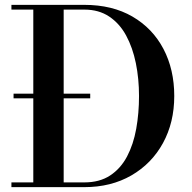

<svg xmlns="http://www.w3.org/2000/svg" viewBox="-20 -770 788 790"><path d="M327 0H27V-19.5H117V-730.5H27V-750H327Q442 -750 525 -701.8Q608 -653.5 652.5 -568.8Q697 -484 697 -375Q697 -266 650.5 -181.2Q604 -96.5 520.5 -48.2Q437 0 327 0ZM327 -730.5H242V-19.5H327Q390 -19.5 433.2 -48Q476.5 -76.5 502.8 -126.2Q529 -176 540.5 -240Q552 -304 552 -375Q552 -446 539 -510Q526 -574 499 -623.8Q472 -673.5 429.2 -702Q386.5 -730.5 327 -730.5ZM35.8 -384.5H351.2V-365.5H35.8Z"/></svg>

Font: Bodoni* 11pt Medium
Style: Regular
Weight: 500
Version: Version 2.3